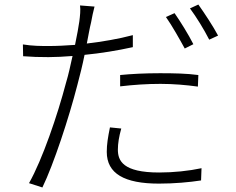

<svg xmlns="http://www.w3.org/2000/svg" viewBox="-20 -790 1040 847"><path d="M818 -753C847 -714 880 -660 903 -615L942 -633C921 -673 882 -732 855 -770ZM566 -635C502 -618 431 -606 363 -598C370 -633 375 -664 382 -692C385 -711 392 -742 397 -761L333 -766C336 -747 333 -719 330 -696C327 -673 320 -636 311 -592C268 -589 231 -587 196 -587C161 -587 124 -587 81 -594L82 -542C119 -539 153 -538 194 -538C226 -538 261 -540 300 -543C291 -502 282 -460 271 -424C234 -283 167 -86 108 18L167 37C217 -66 284 -270 321 -414C333 -459 344 -503 353 -548C425 -555 498 -567 566 -582ZM833 -595C812 -637 774 -698 750 -732L712 -715C739 -677 773 -616 795 -576ZM510 -409C570 -416 628 -420 688 -420C745 -420 802 -415 853 -408L855 -459C804 -466 745 -467 685 -467C621 -467 559 -464 510 -459ZM465 -228C456 -184 451 -153 451 -120C451 -24 529 20 681 20C749 20 815 14 867 6L869 -48C813 -36 746 -29 682 -29C522 -29 500 -81 500 -130C500 -157 505 -188 515 -223Z"/></svg>

Font: Spoqa Han Sans Neo Light
Style: Regular
Weight: 300
Designer: [Spoqa Han Sans Neo] Dong-huui Kim  Younghwa Kang  Yujin Lee  [Noto Sans] Ryoko NISHIZUKA  (kana & ideographs); Paul D. 
Foundry: Spoqa (http://www.spoqa-han-sans.com)
Version: Version 1.000